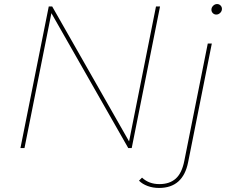

<svg xmlns="http://www.w3.org/2000/svg" viewBox="-20 -732 1131 949"><path d="M81 0 221 -700H238L618 -33L751 -700H771L631 0H614L234 -667L101 0ZM766 197Q736 197 710 187.5Q684 178 667 161L682 146Q716 178 768 178Q818 178 848.5 151Q879 124 891 63L1007 -517H1027L910 69Q885 197 766 197ZM1049 -660Q1039 -660 1032 -667Q1025 -674 1025 -684Q1025 -695 1033.5 -703.5Q1042 -712 1053 -712Q1063 -712 1070 -705Q1077 -698 1077 -688Q1077 -677 1068.5 -668.5Q1060 -660 1049 -660Z"/></svg>

Font: Montserrat Thin
Style: Italic
Weight: 100
Italic angle: -11.3°
Designer: Julieta Ulanovsky
Foundry: Julieta Ulanovsky
Version: Version 9.000; ttfautohint (v1.8.4.7-5d5b)